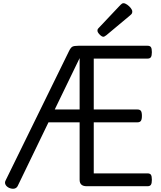

<svg xmlns="http://www.w3.org/2000/svg" viewBox="-20 -1160 1004 1196"><path d="M899 0H520Q498 0 487 -10Q476 -20 476 -40V-398H282L90 -1Q83 12 69 15Q55 18 36 10Q20 2 14 -10.5Q8 -23 15 -36L409 -840Q420 -863 430.5 -869Q441 -875 469 -875H899Q914 -875 920 -866.5Q926 -858 926 -835Q926 -813 920 -804Q914 -795 899 -795H564V-478H836Q851 -478 857.5 -469.5Q864 -461 864 -438Q864 -416 857.5 -407Q851 -398 836 -398H564V-80H899Q914 -80 920 -71.5Q926 -63 926 -40Q926 -18 920 -9Q914 0 899 0ZM321 -478H476V-798ZM624 -931Q614 -931 600.5 -945Q587 -959 587 -969Q587 -973 588 -976.5Q589 -980 595 -986L730 -1129Q735 -1134 739.5 -1137Q744 -1140 749 -1140Q759 -1140 772 -1131Q785 -1122 794.5 -1110Q804 -1098 804 -1088Q804 -1081 801.5 -1076Q799 -1071 789 -1063L643 -941Q637 -937 632.5 -934Q628 -931 624 -931Z"/></svg>

Font: Playwrite GB J
Style: Regular
Weight: 400
Designer: Veronika Burian, José Scaglione
Foundry: TypeTogether
Version: Version 1.002